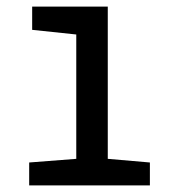

<svg xmlns="http://www.w3.org/2000/svg" viewBox="-20 -559 540 579"><path d="M68 0V-69L210 -80V-455L77 -469V-539H305V-80L432 -69V0Z"/></svg>

Font: Noto Sans Mono ExtraCondensed Medium
Style: Regular
Weight: 500
Width: 2
Designer: Monotype Design Team
Foundry: Monotype Imaging Inc.
Version: Version 2.014